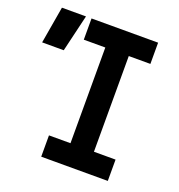

<svg xmlns="http://www.w3.org/2000/svg" viewBox="-131 -799 844 905"><g transform="rotate(20 290.5 -346.5)"><path d="M174.8 0V-106.9H282.7V-586.9H174.8V-693.4H508.8V-586.9H400.4V-106.9H508.8V0ZM-5.4 -507.8 26.4 -693.4H147L103 -507.8Z"/></g></svg>

Font: Cascadia Mono PL SemiBold
Style: Regular
Weight: 600
Monospace: yes
Designer: Aaron Bell
Foundry: Saja Typeworks
Version: Version 2404.023; ttfautohint (v1.8.4)